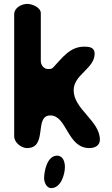

<svg xmlns="http://www.w3.org/2000/svg" viewBox="-20 -761 574 988"><path d="M207 157C207 176 219 207 243 207C294 207 314 136 314 98C314 73 305 40 274 40C223 40 207 118 207 157ZM121 -741C92 -741 53 -722 53 -687V-60C53 -27 90 1 119 1C228 1 153 -167 239 -167C325 -167 325 1 440 1C467 1 494 -11 494 -42C494 -140 359 -198 359 -297C359 -377 467 -408 467 -485C467 -517 440 -521 414 -521C340 -521 302 -465 253 -413C245 -405 236 -406 226 -406C206 -406 190 -426 190 -447V-693C190 -724 143 -741 121 -741Z"/></svg>

Font: Asimov Print
Style: Regular
Weight: 500
Designer: Google
Version: Version 2.000980: 2014